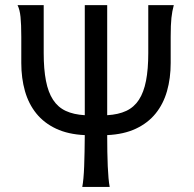

<svg xmlns="http://www.w3.org/2000/svg" viewBox="-20 -733 760 753"><path d="M661.6 -712.9Q658.2 -700.2 656 -688.5Q653.8 -676.8 652.3 -662.8Q650.9 -648.9 650.1 -631.1Q649.4 -613.3 649.4 -588.4V-485.8Q649.4 -426.3 635 -375.7Q620.6 -325.2 590.3 -287.8Q560.1 -250.5 512.9 -228.3Q465.8 -206.1 400.4 -203.1Q400.4 -133.8 402.6 -81.1Q404.8 -28.3 410.2 0H302.7Q308.1 -28.3 310.1 -81.1Q312 -133.8 312.5 -203.1Q247.1 -206.1 200 -228.3Q152.8 -250.5 122.6 -287.8Q92.3 -325.2 77.9 -375.7Q63.5 -426.3 63.5 -485.8V-588.4Q63.5 -637.7 60.5 -666.5Q57.6 -695.3 48.8 -712.9H151.4V-524.9Q151.4 -461.4 160.2 -416.3Q168.9 -371.1 188 -341.8Q207 -312.5 237.8 -298.1Q268.6 -283.7 312.5 -281.2V-712.9H400.4V-281.2Q444.3 -283.7 475.1 -298.1Q505.9 -312.5 524.9 -341.8Q543.9 -371.1 552.7 -416.3Q561.5 -461.4 561.5 -524.9V-712.9Z"/></svg>

Font: Andika FrenchTight
Style: Regular
Weight: 400
Designer: Victor Gaultney, Annie Olsen, Julie Remington, Don Collingsworth, Eric Hays, Becca Hirsbrunner
Foundry: SIL International
Version: Version 5.000 ; Dig1 Dig4Opn Dig7 LnSpcTght